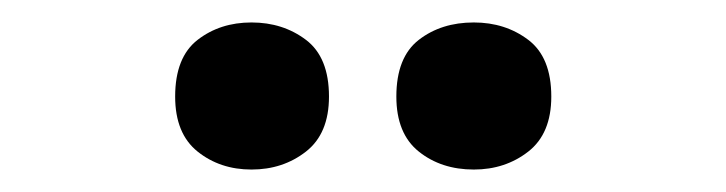

<svg xmlns="http://www.w3.org/2000/svg" viewBox="-20 -772 647 171"><path d="M136 -686Q136 -721 156 -736.5Q176 -752 204 -752Q232 -752 252.5 -736.5Q273 -721 273 -686Q273 -653 252.5 -637Q232 -621 204 -621Q176 -621 156 -637Q136 -653 136 -686ZM333 -686Q333 -721 353 -736.5Q373 -752 402 -752Q430 -752 450.5 -736.5Q471 -721 471 -686Q471 -653 450.5 -637Q430 -621 402 -621Q373 -621 353 -637Q333 -653 333 -686Z"/></svg>

Font: RS Noto Sans
Style: Bold
Weight: 700
Designer: Monotype Design Team
Foundry: Monotype Imaging Inc.
Version: Version 3.10